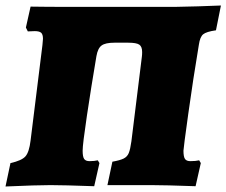

<svg xmlns="http://www.w3.org/2000/svg" viewBox="-37 -672 822 697"><path d="M1 -80Q42 -89 55.5 -104.5Q69 -120 74 -162L117 -508Q119 -526 119 -531Q119 -547 112.5 -553Q106 -559 89 -559L64 -558L57 -572L74 -648Q127 -647 230 -647H597L682 -649L765 -652L747 -562Q712 -557 700.5 -547.5Q689 -538 685 -510Q664 -385 646.5 -259Q629 -133 629 -125Q629 -103 634.5 -95Q640 -87 654 -87Q674 -87 686 -90L692 -80L673 4Q561 0 512 0H353L371 -85Q399 -90 412 -96.5Q425 -103 430.5 -116.5Q436 -130 440 -159L478 -466Q479 -473 479 -483Q479 -503 468.5 -510Q458 -517 429 -517H378Q346 -517 332 -507Q318 -497 313 -468Q294 -356 278.5 -252Q263 -148 263 -125Q263 -103 268.5 -95Q274 -87 288 -87Q306 -87 318 -90L324 -80L305 4Q193 0 146 0Q96 0 -17 5Z"/></svg>

Font: Alegreya Black
Style: Italic
Weight: 900
Italic angle: -7°
Designer: Juan Pablo del Peral
Foundry: Huerta Tipografica
Version: Version 2.007; ttfautohint (v1.6)